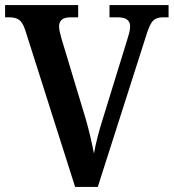

<svg xmlns="http://www.w3.org/2000/svg" viewBox="-20 -734 682 754"><path d="M79 -616Q69 -646 55 -656Q41 -666 18 -666H0V-714H287V-666H257Q212 -666 212 -630Q212 -620 215 -608Q218 -596 221 -584L316 -269Q326 -235 334.5 -198.5Q343 -162 349 -131Q360 -193 384 -268L479 -576Q484 -591 487.5 -605Q491 -619 491 -630Q491 -666 443 -666H410V-714H642V-666H619Q594 -666 580.5 -652Q567 -638 553 -591L364 0H275Z"/></svg>

Font: Noto Serif Ethiopic SemiCondensed SemiBold
Style: Regular
Weight: 600
Width: 4
Designer: Monotype Design Team
Foundry: Monotype Imaging Inc.
Version: Version 2.102; ttfautohint (v1.8.4.7-5d5b)